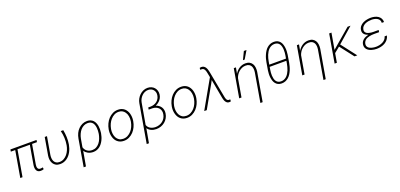

<svg xmlns="http://www.w3.org/2000/svg" viewBox="24 -1951 6996 3357"><g transform="rotate(-20 3521.5 -273.0)"><path d="M565.9 -489.7 572.3 -528.3H85.9L80.1 -489.7H161.6L77.6 0H119.1L203.6 -489.7H433.6L372.6 -133.3Q368.7 -107.9 370.1 -83.5Q371.6 -59.1 380.9 -39.6Q389.6 -20 407.7 -7.8Q425.8 4.4 456.1 4.9Q471.7 5.9 486.1 2.9Q500.5 0 515.1 -5.4L511.2 -40Q499 -38.1 486.6 -35.9Q474.1 -33.7 461.9 -34.2Q440.9 -35.2 430.2 -44.4Q419.4 -53.7 415 -67.9Q410.2 -81.5 410.6 -98.6Q411.1 -115.7 413.6 -131.8L475.1 -489.7Z M766.6 -528.3H724.6L668 -198.7Q662.1 -157.7 667.7 -120.4Q673.3 -83 691.4 -54.2Q709.5 -25.4 740.5 -7.8Q771.5 9.8 817.4 9.8Q854.5 10.3 887 -0.5Q919.4 -11.2 946.3 -30.3Q973.6 -49.3 995.1 -75Q1016.6 -100.6 1033.2 -131.3Q1048.8 -161.1 1059.8 -194.1Q1070.8 -227.1 1076.7 -260.7Q1087.9 -327.6 1085.2 -395Q1082.5 -462.4 1069.8 -528.8H1023.4Q1040.5 -463.4 1043.5 -395Q1046.4 -326.7 1034.7 -259.8Q1027.3 -218.3 1009.8 -176.8Q992.2 -135.3 964.8 -102.1Q937 -68.8 899.9 -48.3Q862.8 -27.8 816.4 -28.3Q780.3 -28.3 757.3 -43.5Q734.4 -58.6 722.2 -82.5Q710 -106.9 707.5 -137Q705.1 -167 709.5 -197.3Z M1672.4 -252.4 1673.8 -263.2Q1678.2 -293 1678.5 -324.7Q1678.7 -356.4 1673.8 -386.7Q1668.5 -417 1657 -444.3Q1645.5 -471.7 1626.5 -492.7Q1607.4 -513.2 1579.8 -525.4Q1552.2 -537.6 1515.1 -538.1Q1466.8 -538.6 1425.3 -519.8Q1383.8 -501 1352.1 -469.2Q1319.8 -437.5 1299.1 -394.3Q1278.3 -351.1 1269 -297.9L1183.1 203.1H1225.6L1274.4 -72.3Q1286.1 -52.7 1302.5 -38.1Q1318.8 -23.4 1337.9 -13.2Q1359.9 -1.5 1384.5 4.2Q1409.2 9.8 1434.1 9.8Q1469.7 9.8 1500 -1Q1530.3 -11.7 1555.2 -30.8Q1579.6 -49.3 1598.9 -74.5Q1618.2 -99.6 1632.8 -128.4Q1647.5 -157.7 1657.5 -189.5Q1667.5 -221.2 1672.4 -252.4ZM1631.8 -262.7 1630.4 -252.4Q1623 -212.4 1607.2 -171.4Q1591.3 -130.4 1565.4 -98.1Q1540.5 -66.9 1506.6 -47.6Q1472.7 -28.3 1428.7 -28.3Q1402.3 -28.3 1379.4 -34.9Q1356.4 -41.5 1337.9 -54.7Q1318.4 -67.4 1304.2 -87.2Q1290 -106.9 1282.7 -132.8L1309.1 -284.2Q1316.9 -327.1 1335 -366.9Q1353 -406.7 1377.9 -435.5Q1403.3 -464.8 1437.3 -482.4Q1471.2 -500 1514.2 -500Q1545.4 -499.5 1567.1 -488.5Q1588.9 -477.5 1603.5 -459Q1617.7 -440.4 1625.2 -416Q1632.8 -391.6 1635.3 -365.2Q1638.2 -338.9 1636.7 -312.5Q1635.3 -286.1 1631.8 -262.7Z M1821.3 -272.5 1818.4 -254.4Q1814 -221.7 1816.2 -189.2Q1818.4 -156.7 1827.6 -127Q1835.4 -100.1 1849.6 -75.9Q1863.8 -51.8 1884.3 -33.7Q1906.2 -13.7 1936.3 -2.2Q1966.3 9.3 2003.9 9.8Q2059.1 10.3 2104.7 -12.5Q2150.4 -35.2 2185.1 -72.3Q2219.2 -109.4 2241.7 -157.2Q2264.2 -205.1 2272.5 -255.4L2275.4 -273.4Q2279.8 -305.7 2277.6 -338.1Q2275.4 -370.6 2267.1 -400.4Q2258.8 -428.7 2243.9 -453.4Q2229 -478 2208.5 -496.6Q2186.5 -515.6 2157 -526.9Q2127.4 -538.1 2090.3 -538.1Q2035.6 -538.6 1990.2 -516.1Q1944.8 -493.7 1910.6 -457.5Q1875.5 -419.9 1852.8 -371.6Q1830.1 -323.2 1821.3 -272.5ZM1860.4 -254.4 1863.8 -272.5Q1871.6 -313.5 1890.4 -354.5Q1909.2 -395.5 1938 -427.7Q1966.8 -460.4 2004.9 -480.5Q2043 -500.5 2089.4 -500Q2128.4 -499.5 2156.2 -483.2Q2184.1 -466.8 2202.1 -440.4Q2225.6 -407.7 2232.9 -362.3Q2240.2 -316.9 2233.4 -273.4L2230 -255.4Q2223.1 -215.8 2204.1 -174.1Q2185.1 -132.3 2156.2 -100.1Q2127.4 -67.9 2089.4 -47.9Q2051.3 -27.8 2004.9 -28.3Q1960 -28.8 1929.7 -48.8Q1899.4 -68.8 1882.3 -100.6Q1864.3 -133.8 1859.4 -174.6Q1854.5 -215.3 1860.4 -254.4Z M2703.6 -720.7Q2661.1 -720.7 2623.8 -703.9Q2586.4 -687 2557.1 -658.7Q2527.8 -630.9 2507.6 -593.8Q2487.3 -556.6 2481 -516.6L2357.9 198.2H2399.4L2446.8 -65.9Q2459 -46.4 2475.8 -32.7Q2492.7 -19 2512.7 -9.8Q2534.7 0.5 2558.8 5.4Q2583 10.3 2607.4 10.3Q2653.3 10.7 2694.8 -4.2Q2736.3 -19 2769 -45.9Q2801.3 -72.8 2823 -110.4Q2844.7 -147.9 2851.1 -193.8Q2856 -226.6 2850.3 -255.9Q2844.7 -285.2 2829.6 -309.1Q2814.5 -332.5 2790.8 -350.3Q2767.1 -368.2 2735.8 -377.9Q2754.9 -386.2 2772 -397.2Q2789.1 -408.2 2803.7 -421.9Q2827.6 -443.4 2844 -472.4Q2860.4 -501.5 2865.7 -537.1Q2871.1 -575.7 2861.1 -609.4Q2851.1 -643.1 2829.1 -668Q2807.1 -692.9 2774.9 -706.8Q2742.7 -720.7 2703.6 -720.7ZM2646.5 -394 2602.1 -394.5 2595.7 -355.5H2666.5Q2701.7 -354 2731 -342Q2760.3 -330.1 2779.8 -308.6Q2799.3 -287.6 2807.4 -257.8Q2815.4 -228 2808.6 -191.9Q2802.2 -154.3 2783.9 -123.8Q2765.6 -93.3 2738.8 -72.3Q2711.4 -50.8 2677.5 -39.3Q2643.6 -27.8 2606.4 -27.8Q2581.5 -27.8 2557.4 -33.7Q2533.2 -39.6 2512.2 -51.3Q2492.2 -62.5 2477.1 -80.1Q2461.9 -97.7 2454.1 -121.6L2523.4 -516.6Q2529.3 -548.8 2545.2 -578.6Q2561 -608.4 2584.5 -631.3Q2607.9 -654.8 2638.2 -668.7Q2668.5 -682.6 2703.1 -682.6Q2733.4 -682.6 2758.1 -671.6Q2782.7 -660.6 2798.8 -641.1Q2815.4 -621.1 2822.3 -595Q2829.1 -568.8 2823.7 -539.1Q2818.4 -504.9 2802.5 -478.5Q2786.6 -452.1 2763.7 -433.6Q2739.7 -415 2710 -405Q2680.2 -395 2646.5 -394Z M2995.1 -272.5 2992.2 -254.4Q2987.8 -221.7 2990 -189.2Q2992.2 -156.7 3001.5 -127Q3009.3 -100.1 3023.4 -75.9Q3037.6 -51.8 3058.1 -33.7Q3080.1 -13.7 3110.1 -2.2Q3140.1 9.3 3177.7 9.8Q3232.9 10.3 3278.6 -12.5Q3324.2 -35.2 3358.9 -72.3Q3393.1 -109.4 3415.5 -157.2Q3438 -205.1 3446.3 -255.4L3449.2 -273.4Q3453.6 -305.7 3451.4 -338.1Q3449.2 -370.6 3440.9 -400.4Q3432.6 -428.7 3417.7 -453.4Q3402.8 -478 3382.3 -496.6Q3360.4 -515.6 3330.8 -526.9Q3301.3 -538.1 3264.2 -538.1Q3209.5 -538.6 3164.1 -516.1Q3118.7 -493.7 3084.5 -457.5Q3049.3 -419.9 3026.6 -371.6Q3003.9 -323.2 2995.1 -272.5ZM3034.2 -254.4 3037.6 -272.5Q3045.4 -313.5 3064.2 -354.5Q3083 -395.5 3111.8 -427.7Q3140.6 -460.4 3178.7 -480.5Q3216.8 -500.5 3263.2 -500Q3302.2 -499.5 3330.1 -483.2Q3357.9 -466.8 3376 -440.4Q3399.4 -407.7 3406.7 -362.3Q3414.1 -316.9 3407.2 -273.4L3403.8 -255.4Q3397 -215.8 3377.9 -174.1Q3358.9 -132.3 3330.1 -100.1Q3301.3 -67.9 3263.2 -47.9Q3225.1 -27.8 3178.7 -28.3Q3133.8 -28.8 3103.5 -48.8Q3073.2 -68.8 3056.2 -100.6Q3038.1 -133.8 3033.2 -174.6Q3028.3 -215.3 3034.2 -254.4Z M3714.4 -741.2Q3706.1 -740.7 3698.5 -739.3Q3690.9 -737.8 3683.1 -735.8L3682.6 -700.2Q3689 -700.7 3695.6 -701.7Q3702.1 -702.6 3709 -702.1Q3729 -702.1 3741.5 -692.1Q3753.9 -682.1 3761.7 -667.5Q3769.5 -652.8 3773.9 -635.3Q3778.3 -617.7 3781.2 -602.1L3796.9 -523.4L3500 0H3547.4L3779.8 -410.6L3808.6 -465.3L3874 -107.9Q3877.9 -88.4 3884.5 -68.1Q3891.1 -47.9 3902.3 -32.2Q3913.1 -15.6 3929.4 -5.4Q3945.8 4.9 3969.7 3.9Q3976.6 3.9 3982.9 2.4Q3989.3 1 3996.1 -1.5L3997.1 -38.6Q3991.7 -37.6 3985.6 -36.6Q3979.5 -35.6 3973.1 -36.1Q3957 -36.6 3946.5 -45.4Q3936 -54.2 3929.7 -67.4Q3923.3 -80.1 3920.2 -95.2Q3917 -110.4 3914.6 -123L3821.8 -613.8Q3817.4 -635.3 3810.1 -658.2Q3802.7 -681.2 3790.5 -699.7Q3778.3 -718.3 3759.8 -729.7Q3741.2 -741.2 3714.4 -741.2Z M4282.2 -528.3H4242.2L4150.9 0H4193.4L4252 -339.4Q4262.7 -372.6 4282.2 -401.9Q4301.8 -431.2 4328.6 -453.1Q4354.5 -474.6 4386 -487.3Q4417.5 -500 4453.6 -499.5Q4491.2 -499.5 4514.6 -485.4Q4538.1 -471.2 4550.8 -447.8Q4563 -424.3 4565.4 -394Q4567.9 -363.8 4563 -332L4471.2 203.1H4513.2L4605.5 -331.5Q4610.8 -372.1 4606.2 -409.4Q4601.6 -446.8 4584.5 -475.1Q4567.4 -503.4 4537.1 -520.8Q4506.8 -538.1 4460.9 -538.1Q4427.2 -538.1 4397.7 -529.1Q4368.2 -520 4343.3 -503.4Q4318.8 -487.3 4298.3 -465.3Q4277.8 -443.4 4261.7 -417ZM4510.7 -750.5 4440.4 -604H4472.7L4559.6 -750.5Z M5184.1 -285.6 5207.5 -425.3Q5211.9 -454.6 5213.6 -488Q5215.3 -521.5 5211.4 -554.2Q5207.5 -586.9 5198 -616.9Q5188.5 -647 5170.4 -670.4Q5151.9 -693.4 5124.3 -707.3Q5096.7 -721.2 5058.1 -721.2Q5019 -721.7 4987.3 -708.7Q4955.6 -695.8 4930.2 -673.8Q4904.8 -651.9 4885.5 -622.1Q4866.2 -592.3 4852.1 -559.6Q4837.4 -526.9 4827.9 -492.2Q4818.4 -457.5 4813 -425.3L4789.6 -285.6Q4785.2 -256.3 4783.7 -223.1Q4782.2 -189.9 4786.1 -157.2Q4790 -124.5 4799.8 -94.2Q4809.6 -64 4828.1 -41.5Q4846.2 -18.1 4873.5 -4.4Q4900.9 9.3 4939.9 9.8Q4979 9.8 5010.5 -2.9Q5042 -15.6 5067.9 -38.1Q5092.8 -59.6 5112.1 -89.1Q5131.3 -118.7 5145.5 -151.9Q5159.7 -184.6 5168.9 -219Q5178.2 -253.4 5184.1 -285.6ZM5150.9 -335 5141.6 -281.7Q5136.7 -254.9 5128.9 -226.1Q5121.1 -197.3 5110.4 -169.4Q5098.6 -140.6 5082.8 -115Q5066.9 -89.4 5046.9 -70.3Q5025.9 -50.8 4999.8 -39.3Q4973.6 -27.8 4941.4 -28.3Q4908.7 -28.3 4887 -41Q4865.2 -53.7 4851.6 -74.2Q4838.4 -94.7 4832 -121.1Q4825.7 -147.5 4824.2 -175.8Q4822.8 -203.6 4825 -231.2Q4827.1 -258.8 4831.1 -281.2L4839.8 -335ZM4846.2 -373 4856 -430.2Q4860.4 -456.5 4867.9 -485.1Q4875.5 -513.7 4886.7 -541.5Q4897.9 -568.8 4913.1 -594.2Q4928.2 -619.6 4949.2 -639.6Q4970.2 -659.7 4996.8 -671.4Q5023.4 -683.1 5056.6 -683.1Q5089.4 -682.6 5111.1 -670.2Q5132.8 -657.7 5146.5 -637.2Q5159.7 -616.7 5166 -590.6Q5172.4 -564.5 5173.8 -536.6Q5175.3 -508.8 5172.9 -481Q5170.4 -453.1 5167 -430.7L5157.2 -373Z M5456.1 -528.3H5416L5324.7 0H5367.2L5425.8 -339.4Q5436.5 -372.6 5456.1 -401.9Q5475.6 -431.2 5502.4 -453.1Q5528.3 -474.6 5559.8 -487.3Q5591.3 -500 5627.4 -499.5Q5665 -499.5 5688.5 -485.4Q5711.9 -471.2 5724.6 -447.8Q5736.8 -424.3 5739.3 -394Q5741.7 -363.8 5736.8 -332L5645 203.1H5687L5779.3 -331.5Q5784.7 -372.1 5780 -409.4Q5775.4 -446.8 5758.3 -475.1Q5741.2 -503.4 5710.9 -520.8Q5680.7 -538.1 5634.8 -538.1Q5601.1 -538.1 5571.5 -529.1Q5542 -520 5517.1 -503.4Q5492.7 -487.3 5472.2 -465.3Q5451.7 -443.4 5435.5 -417Z M6100.1 -252.9 6296.4 0H6348.1L6131.8 -280.8L6414.1 -527.8H6359.4L6096.7 -303.2L6006.8 -225.6L6059.6 -528.3H6017.1L5926.3 0H5968.3L5997.6 -169.4Z M6506.8 -142.6Q6502.9 -113.8 6510.3 -91.6Q6517.6 -69.3 6532.2 -52.7Q6547.4 -35.6 6568.1 -23.7Q6588.9 -11.7 6612.3 -4.4Q6636.2 2.9 6660.9 6.3Q6685.5 9.8 6708.5 9.8Q6748.5 9.8 6788.1 0.7Q6827.6 -8.3 6861.3 -27.3Q6895 -46.9 6919.4 -76.9Q6943.8 -106.9 6953.6 -148.9H6910.6Q6902.3 -116.2 6881.1 -93.3Q6859.9 -70.3 6832 -56.2Q6804.2 -42 6772 -35.2Q6739.7 -28.3 6709 -28.3Q6691.9 -28.3 6672.1 -30.5Q6652.3 -32.7 6633.3 -38.1Q6614.3 -43 6597.2 -51.3Q6580.1 -59.6 6567.9 -71.8Q6555.7 -84.5 6550 -101.6Q6544.4 -118.7 6548.8 -141.6Q6552.7 -164.1 6563.5 -180.9Q6574.2 -197.8 6589.8 -210Q6604.5 -221.7 6622.8 -229Q6641.1 -236.3 6660.6 -241.2Q6683.1 -246.6 6707 -248.8Q6731 -251 6752.9 -251L6844.7 -250.5L6851.1 -289.1H6753.4Q6735.8 -289.1 6715.6 -291Q6695.3 -293 6676.3 -298.3Q6659.2 -302.2 6644 -309.3Q6628.9 -316.4 6618.7 -327.6Q6607.9 -338.4 6603 -353.8Q6598.1 -369.1 6602.5 -390.1Q6608.4 -422.4 6628.7 -443.6Q6648.9 -464.8 6676.8 -477.5Q6704.6 -489.7 6736.1 -494.9Q6767.6 -500 6795.4 -500Q6821.8 -500 6849.1 -494.1Q6876.5 -488.3 6898.4 -475.1Q6920.9 -461.9 6933.8 -440.7Q6946.8 -419.4 6944.8 -387.7H6986.8Q6987.3 -427.2 6970.7 -455.8Q6954.1 -484.4 6927.2 -502.4Q6899.9 -520.5 6865.5 -529.1Q6831.1 -537.6 6795.9 -538.1Q6759.8 -538.1 6720.9 -530.8Q6682.1 -523.4 6648.4 -506.8Q6613.8 -489.7 6589.1 -460.7Q6564.5 -431.6 6559.6 -388.7Q6556.6 -365.2 6563 -346.4Q6569.3 -327.6 6582.5 -313.5Q6595.7 -299.3 6614 -288.8Q6632.3 -278.3 6652.3 -272Q6627 -265.6 6602.1 -255.6Q6577.1 -245.6 6557.6 -230Q6537.6 -214.4 6523.9 -192.9Q6510.3 -171.4 6506.8 -142.6Z"/></g></svg>

Font: Roboto Mono ExtraLight
Style: Italic
Weight: 250
Italic angle: -10°
Monospace: yes
Designer: Google
Version: Version 3.000